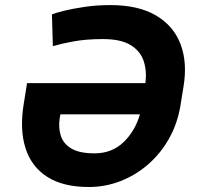

<svg xmlns="http://www.w3.org/2000/svg" viewBox="-20 -742 804 772"><path d="M337 9.9Q233.3 9.9 169.6 -31.1Q105.8 -72.1 82.2 -147.4Q58.6 -222.7 75.6 -325.3L88.8 -407.7H564.6Q571 -457 557.5 -497.2Q544 -537.3 504.6 -561.1Q465.2 -584.9 393.5 -584.9Q325.6 -584.9 274.5 -575.3Q223.4 -565.7 192.5 -556.5L188.9 -683.9Q200.3 -689.3 235.4 -698.2Q270.6 -707 320.1 -714.3Q369.7 -721.6 423.3 -721.6Q537.3 -721.6 608.1 -679.3Q679 -637.1 706.5 -563Q734 -489 717.7 -392.8L705.3 -316.1Q693.2 -244 659.4 -184.3Q625.7 -124.6 575.6 -81.1Q525.6 -37.6 464.5 -13.8Q403.4 9.9 337 9.9ZM542.6 -282.3H223L220.2 -267.8Q214.1 -227.6 224.8 -195.3Q235.4 -163 268.1 -144.2Q300.8 -125.4 359.7 -125.4Q430 -125.4 476.7 -170.3Q523.4 -215.2 542.6 -282.3Z"/></svg>

Font: Inter UI
Style: Bold Italic
Weight: 700
Italic angle: 9.39999°
Designer: Rasmus Andersson
Foundry: rsms
Version: 3.2;8d6f07862